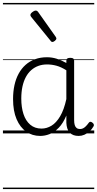

<svg xmlns="http://www.w3.org/2000/svg" viewBox="-20 -909 662 1308"><path d="M254 17Q200 17 158.5 -12Q117 -41 93 -97Q69 -153 69 -234Q69 -285 78.5 -328.5Q88 -372 107 -407Q126 -442 154 -467Q182 -492 218.5 -505.5Q255 -519 300 -519Q334 -519 366 -509Q398 -499 432 -480V-496Q432 -506 438.5 -510.5Q445 -515 459 -515Q473 -515 479 -510.5Q485 -506 485 -496V-92Q485 -71 489 -57.5Q493 -44 502 -37Q511 -30 525 -30Q536 -30 545.5 -34.5Q555 -39 565 -49Q575 -59 585 -73Q590 -80 596.5 -79.5Q603 -79 610 -73Q617 -68 619 -61Q621 -54 617 -48Q606 -28 589.5 -13.5Q573 1 554.5 9Q536 17 516 17Q496 17 481 11.5Q466 6 455 -5.5Q444 -17 438.5 -34Q433 -51 432 -72Q432 -84 432 -97Q432 -110 432 -122Q410 -69 380 -38.5Q350 -8 318 4.5Q286 17 254 17ZM125 -237Q125 -178 140 -132Q155 -86 186 -59.5Q217 -33 263 -33Q298 -33 330.5 -52.5Q363 -72 389.5 -116.5Q416 -161 432 -234V-430Q396 -453 364 -461.5Q332 -470 301 -470Q268 -470 241 -460Q214 -450 192.5 -431Q171 -412 156 -384Q141 -356 133 -319.5Q125 -283 125 -237ZM337 -623Q334 -623 330.5 -625Q327 -627 324 -632L193 -793Q190 -797 188.5 -800Q187 -803 187 -807Q187 -814 193.5 -820.5Q200 -827 208.5 -832Q217 -837 223 -837Q233 -837 240 -827L359 -659Q362 -654 363 -651.5Q364 -649 364 -647Q364 -639 354 -631Q344 -623 337 -623ZM0 369H622V379H0ZM0 -20H622V0H0ZM0 -505H622V-500H0ZM0 -889H622V-879H0Z"/></svg>

Font: Playwrite HR Lijeva Guides
Style: Regular
Weight: 400
Designer: Veronika Burian, José Scaglione
Foundry: TypeTogether
Version: Version 1.003